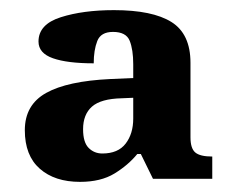

<svg xmlns="http://www.w3.org/2000/svg" viewBox="-20 -739 460 379"><path d="M138 -380Q88 -380 58.5 -406Q29 -432 29 -482Q29 -532 71 -555.5Q113 -579 198 -583L243 -585V-612Q243 -641 236 -658.5Q229 -676 203 -676Q179 -676 172 -658Q165 -640 165 -614Q113 -614 84.5 -624Q56 -634 56 -657Q56 -691 100 -705Q144 -719 205 -719Q281 -719 318.5 -695.5Q356 -672 356 -615V-468Q356 -446 365.5 -438Q375 -430 399 -430V-386H282L258 -435H251Q233 -413 206 -396.5Q179 -380 138 -380ZM182 -436Q213 -436 228 -455.5Q243 -475 243 -505V-546L220 -545Q179 -544 161.5 -528.5Q144 -513 144 -484Q144 -458 155 -447Q166 -436 182 -436Z"/></svg>

Font: Noto Serif Thai
Style: Bold
Weight: 700
Designer: Monotype Design Team
Foundry: Monotype Imaging Inc.
Version: Version 2.002; ttfautohint (v1.8.4.7-5d5b)